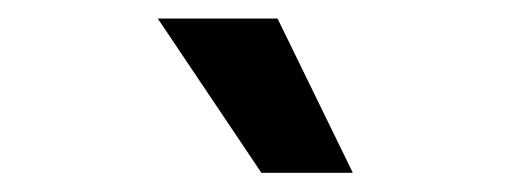

<svg xmlns="http://www.w3.org/2000/svg" viewBox="-20 -799 537 202"><path d="M351.2 -617.2H255L146 -779.5H272Z"/></svg>

Font: Linik Sans SemiBold
Style: Regular
Weight: 600
Designer: Fonts by Rasmus Andersson / Changes by Cristiano Sobral with parts from Marc Monis
Foundry: rsms
Version: Version 3.020; ttfautohint (v1.6)